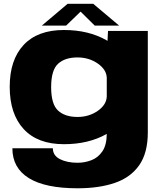

<svg xmlns="http://www.w3.org/2000/svg" viewBox="-20 -753 868 1008"><path d="M387.5 235.5Q217.5 235.5 131.2 182Q45 128.5 45 25.5H257.5Q257.5 63.5 294.8 82.5Q332 101.5 387.5 101.5Q424.5 101.5 459.5 88.2Q494.5 75 517.2 42Q540 9 540.5 -50Q540 -50 539.5 -49.5Q445 4 315.5 4Q177.5 4 104.2 -75.5Q31 -155 31 -297Q31 -439 104.2 -517.2Q177.5 -595.5 315.5 -595.5Q445 -595.5 539.5 -541.5Q542 -540 544.5 -538.5L547 -590.5H756V-58Q756 50 710.8 114.5Q665.5 179 582.8 207.2Q500 235.5 387.5 235.5ZM540.5 -345Q539 -387 494 -419Q447.5 -451.5 387 -451.5Q321 -451.5 284.8 -418.2Q248.5 -385 248.5 -295.5Q248.5 -206 284.8 -172.5Q321 -139 387 -139Q447.5 -139 494 -171.5Q539 -203.5 540.5 -246.5ZM199.5 -618.5 335 -733H469.5L605.5 -618.5H477.5L403 -692L327 -618.5Z"/></svg>

Font: Anybody ExtraExpanded ExtraBold
Style: Regular
Weight: 800
Width: 8
Designer: Tyler Finck
Foundry: Etcetera Type Company
Version: Version 1.010; ttfautohint (v1.8.3) -l 8 -r 50 -G 200 -x 14 